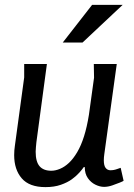

<svg xmlns="http://www.w3.org/2000/svg" viewBox="-20 -753 548 786"><path d="M172 -491 129 -171Q128 -160 127 -150Q126 -140 126 -132Q126 -91 142 -72.5Q158 -54 190 -54Q207 -54 226 -62Q245 -70 262.5 -86.5Q280 -103 296 -130Q312 -157 324 -195Q336 -233 344 -283L365 -435L364 -491H458L407 -122Q406 -116 405.5 -109Q405 -102 405 -97Q405 -75 412.5 -65.5Q420 -56 432 -56Q446 -56 459.5 -61Q473 -66 474 -66L486 -13Q484 -11 470.5 -5.5Q457 0 439.5 6Q422 12 406 12Q389 12 370.5 3Q352 -6 339.5 -24Q327 -42 327 -69H323Q317 -60 304.5 -46Q292 -32 274 -19Q256 -6 229 3.5Q202 13 166 13Q100 13 69 -23Q38 -59 38 -118Q38 -137 41 -157L79 -436V-491ZM357 -733H482L318 -579H237Z"/></svg>

Font: Rosario Medium
Style: Italic
Weight: 500
Italic angle: -8.05°
Version: Version 1.201